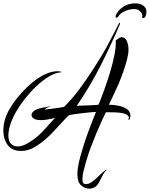

<svg xmlns="http://www.w3.org/2000/svg" viewBox="-37 -898 894 1146"><path d="M496 228Q470 228 448 209Q435 198 430 180.5Q425 163 425 142Q425 111 433 75Q441 39 451.5 5Q462 -29 470 -55Q477 -76 489 -109Q501 -142 514 -175Q527 -208 536 -230Q530 -230 506.5 -228Q483 -226 454 -222.5Q425 -219 402 -215.5Q379 -212 374 -210Q358 -195 336 -171Q314 -147 290.5 -121.5Q267 -96 247 -78Q210 -44 170.5 -20.5Q131 3 89 3Q35 3 9 -32.5Q-17 -68 -17 -119Q-17 -184 20 -247Q40 -282 72 -321Q104 -360 143.5 -395Q183 -430 225.5 -451.5Q268 -473 307 -473Q313 -473 321.5 -471.5Q330 -470 330 -467L316 -465Q288 -461 255 -441Q187 -400 123 -322Q91 -284 67 -244Q42 -204 27.5 -163.5Q13 -123 13 -89Q13 -55 29 -39.5Q45 -24 68 -24Q94 -24 125 -41Q166 -65 192.5 -89Q219 -113 241 -139Q263 -165 292 -194L253 -186Q230 -181 208 -181Q179 -181 165 -190Q151 -199 151 -211Q151 -230 179 -244Q199 -252 221 -256Q243 -259 259 -263Q261 -263 261 -262Q261 -260 259 -260Q251 -259 241 -253Q231 -247 230 -244Q235 -245 250 -246.5Q265 -248 284 -250.5Q303 -253 320 -255.5Q337 -258 345 -260Q390 -303 435.5 -364Q481 -425 522.5 -490Q564 -555 595 -609Q598 -615 609 -635.5Q620 -656 633 -681Q646 -706 657 -727Q668 -748 672 -756Q675 -762 677 -762Q679 -762 679.5 -758.5Q680 -755 678 -752Q628 -635 566 -511.5Q504 -388 421 -266Q429 -267 449 -267.5Q469 -268 491 -269Q513 -270 530 -271Q547 -272 551 -273Q567 -311 585.5 -362.5Q604 -414 620.5 -468.5Q637 -523 646.5 -572.5Q656 -622 654 -657Q662 -662 671 -669Q679 -676 688 -676Q711 -676 720.5 -652Q730 -628 730 -602Q730 -577 721 -542Q712 -507 698.5 -469Q685 -431 670 -395Q653 -357 636 -321.5Q619 -286 613 -273Q640 -273 670 -267Q700 -261 720.5 -247Q741 -233 741 -208Q741 -204 741 -200.5Q741 -197 739 -192Q736 -182 732 -182Q730 -182 730 -187Q730 -189 731 -191.5Q732 -194 732 -197Q732 -201 729 -205Q720 -217 696.5 -222Q673 -227 645 -227.5Q617 -228 595 -228Q587 -213 571 -178Q555 -143 537.5 -101Q520 -59 505.5 -20.5Q491 18 485 40Q481 53 474 76.5Q467 100 461 125.5Q455 151 455 171Q455 197 468 200Q488 204 509 189.5Q530 175 551.5 153.5Q573 132 593 117Q603 112 596 121Q589 126 580.5 140Q572 154 565 168.5Q558 183 554 190Q545 209 529.5 218.5Q514 228 496 228ZM818 -790Q811 -790 812 -798Q814 -817 800 -830.5Q786 -844 763 -844Q741 -844 714.5 -834Q688 -824 675 -808Q671 -801 666.5 -796.5Q662 -792 659 -792Q653 -793 652.5 -796.5Q652 -800 653 -804Q667 -837 698.5 -857.5Q730 -878 770 -878Q802 -878 819.5 -863.5Q837 -849 837 -829Q837 -812 831.5 -801Q826 -790 818 -790Z"/></svg>

Font: Birthstone Bounce
Style: Regular
Weight: 400
Designer: Robert E. Leuschke
Foundry: Rob Leuschke
Version: Version 1.010; ttfautohint (v1.8.3)